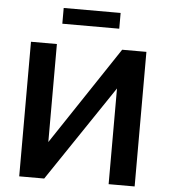

<svg xmlns="http://www.w3.org/2000/svg" viewBox="-60 -955 886 1009"><g transform="rotate(5 383.5 -451.0)"><path d="M234.9 -818.8V-901.9H535.2V-818.8ZM79.1 0V-710H215.8V-192.9L560.1 -710H688V0H550.8V-504.9L210.9 0Z"/></g></svg>

Font: Rawline
Style: Bold
Weight: 700
Designer: Matt McInerney, Pablo Impallari, Rodrigo Fuenzalida
Foundry: Matt McInerney, Pablo Impallari, Rodrigo Fuenzalida
Version: Version 4.020;PS 004.020;hotconv 1.0.88;makeotf.lib2.5.64775